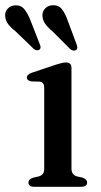

<svg xmlns="http://www.w3.org/2000/svg" viewBox="-64 -716 387 736"><path d="M210 -455.5V-70Q210 -46 230.5 -40L252.5 -35Q270 -29 270 -16.5Q270 0 247 0H67Q45 0 45 -16.5Q45 -28.5 62 -34.5L85.5 -40Q95 -43 100.2 -49.5Q105.5 -56 105.5 -69.5V-380.5Q105.5 -400 89 -403L55.5 -404Q39 -407.5 39 -418.5Q39 -430.5 59 -437.5L150 -468Q164 -472.5 172.8 -474.5Q181.5 -476.5 189.5 -476.5Q210 -476.5 210 -455.5ZM196 -636 230 -545Q235.5 -530 228 -524.5Q219 -518 205.5 -527.5L136 -597Q119 -611 109.2 -625Q99.5 -639 98.5 -656Q98 -671.5 109 -683.5Q120 -695.5 139 -696Q161.5 -696.5 174 -680Q186.5 -663.5 196 -636ZM53 -637.5 88.5 -546.5Q95 -532 87.5 -526Q79 -519 65.5 -528.5L-5 -596.5Q-22.5 -610 -32.8 -623.5Q-43 -637 -44 -654Q-46 -670 -35 -682.2Q-24 -694.5 -5.5 -695.5Q16.5 -696.5 29.5 -680.5Q42.5 -664.5 53 -637.5Z"/></svg>

Font: Fraunces 9pt S000
Style: Regular
Weight: 400
Version: Version 1.000; ttfautohint (v1.8.3)